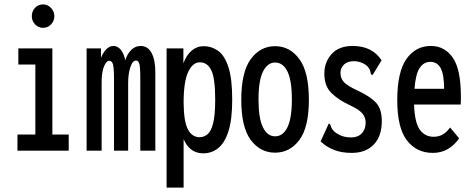

<svg xmlns="http://www.w3.org/2000/svg" viewBox="-20 -682 2140 869"><path d="M59 0V-73H140V-390H63V-463H217V-73H291V0ZM175 -556Q154 -556 139 -571.5Q124 -587 124 -609Q124 -631 138.5 -646.5Q153 -662 175 -662Q196 -662 211 -646Q226 -630 226 -609Q226 -587 211 -571.5Q196 -556 175 -556Z M372 0V-463H437V-420Q447 -445 461.5 -459.5Q476 -474 493 -474Q513 -474 527 -456.5Q541 -439 547 -409Q556 -439 574.5 -456.5Q593 -474 616 -474Q650 -474 667 -440.5Q684 -407 683 -349V0H615V-327Q615 -379 610.5 -393.5Q606 -408 596 -408Q580 -408 570 -378Q560 -348 560 -306V0H496V-322Q496 -373 491.5 -390Q487 -407 474 -407Q462 -407 451 -382Q440 -357 440 -309V0Z M734 167V-463H810V-395Q823 -432 847 -452.5Q871 -473 902 -473Q937 -473 966.5 -452.5Q996 -432 1013.5 -379.5Q1031 -327 1031 -232Q1031 -141 1014 -88Q997 -35 967.5 -11.5Q938 12 900 12Q839 12 811 -52V167ZM883 -61Q903 -61 919 -74Q935 -87 944.5 -123.5Q954 -160 954 -231Q954 -326 937 -362.5Q920 -399 886 -400Q853 -401 832 -357Q811 -313 811 -216Q812 -130 831 -95.5Q850 -61 883 -61Z M1225 9Q1158 9 1115 -48.5Q1072 -106 1072 -230Q1072 -356 1115 -414.5Q1158 -473 1225 -473Q1292 -473 1335 -414.5Q1378 -356 1378 -230Q1378 -106 1335 -48.5Q1292 9 1225 9ZM1225 -65Q1261 -65 1281 -106Q1301 -147 1301 -231Q1301 -318 1281 -358.5Q1261 -399 1225 -399Q1191 -399 1170.5 -358.5Q1150 -318 1150 -231Q1150 -147 1170 -106Q1190 -65 1225 -65Z M1572 10Q1525 10 1490.5 -4Q1456 -18 1431 -42L1464 -114L1468 -123L1474 -120Q1477 -112 1480 -104Q1483 -96 1495 -85Q1510 -73 1528 -66.5Q1546 -60 1570 -60Q1600 -60 1617.5 -78.5Q1635 -97 1635 -127Q1635 -151 1619.5 -169Q1604 -187 1565 -205Q1513 -229 1480.5 -260.5Q1448 -292 1448 -348Q1448 -401 1481 -437.5Q1514 -474 1576 -474Q1665 -474 1707 -409L1671 -350L1666 -342L1659 -346Q1657 -354 1655 -362.5Q1653 -371 1642 -383Q1629 -394 1613.5 -399.5Q1598 -405 1581 -405Q1553 -405 1537 -390Q1521 -375 1521 -352Q1521 -326 1538 -309Q1555 -292 1601 -271Q1658 -244 1683 -216Q1708 -188 1708 -134Q1708 -65 1671.5 -27.5Q1635 10 1572 10Z M1939 10Q1865 10 1821.5 -47Q1778 -104 1778 -228Q1778 -356 1819.5 -415Q1861 -474 1930 -474Q1992 -474 2029 -421.5Q2066 -369 2066 -245Q2066 -235 2066 -226.5Q2066 -218 2065 -209H1854Q1857 -126 1880.5 -94.5Q1904 -63 1942 -63Q1967 -63 1985 -74Q2003 -85 2017 -105L2058 -56Q2037 -25 2007 -7.5Q1977 10 1939 10ZM1856 -280H1990Q1990 -343 1975 -372.5Q1960 -402 1927 -402Q1898 -402 1879.5 -374.5Q1861 -347 1856 -280Z"/></svg>

Font: Inconsolata ExtraCondensed SemiBold
Style: Regular
Weight: 600
Width: 2
Monospace: yes
Designer: Raph Levien, Cyreal, Brenton Simpson
Foundry: Raph Levien, Cyreal, Google
Version: Version 3.001; ttfautohint (v1.8.2.53-6de2)